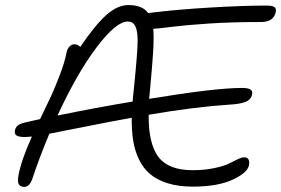

<svg xmlns="http://www.w3.org/2000/svg" viewBox="-20 -730 1109 758"><path d="M76.2 7.8Q60.1 7.8 54.2 -2.7Q48.3 -13.2 53.2 -39.1Q64 -97.7 106 -190.9Q83.5 -189 80.1 -189Q54.7 -189 45.4 -195.1Q36.1 -201.2 39.1 -215.8Q41.5 -227.1 49.8 -234.1Q58.1 -241.2 77.1 -246.1Q87.4 -248.5 108.6 -253.2Q129.9 -257.8 138.2 -259.8Q169.9 -325.2 182.9 -353.3Q195.8 -381.3 215.3 -431.9Q234.9 -482.4 242.2 -520Q245.1 -536.1 253.7 -545.7Q262.2 -555.2 273.9 -555.2Q286.6 -555.2 296.9 -544.9Q355.5 -631.3 399.7 -670.7Q443.8 -710 486.8 -710Q543 -710 564.9 -678.2L570.8 -679.2Q677.2 -692.4 808.8 -700.2Q940.4 -708 1030.8 -708Q1055.7 -708 1063.5 -702.1Q1071.3 -696.3 1068.8 -683.1Q1060.5 -643.1 1011.2 -643.1Q896.5 -643.1 806.4 -637.2Q716.3 -631.3 658 -624Q599.6 -616.7 585 -616.2Q585.9 -606.9 586.2 -595.2Q586.4 -583.5 586.4 -573.5Q586.4 -563.5 585.7 -547.1Q585 -530.8 584.2 -520.8Q583.5 -510.7 582 -489.5Q580.6 -468.3 579.6 -458.5Q578.6 -448.7 576.4 -422.6Q574.2 -396.5 573.2 -386.2Q570.3 -361.3 568.8 -339.8Q829.1 -382.8 935.1 -382.8Q960.9 -382.8 969.5 -376.2Q978 -369.6 975.1 -356.9Q973.1 -346.2 965.6 -338.4Q958 -330.6 945.6 -326.4Q933.1 -322.3 918.5 -320.1Q903.8 -317.9 884.8 -316.9Q745.1 -307.6 566.9 -276.9Q565.9 -162.1 605.7 -110.1Q645.5 -58.1 740.2 -58.1Q787.6 -58.1 825.4 -66.2Q863.3 -74.2 882.1 -83.5Q900.9 -92.8 917.5 -100.8Q934.1 -108.9 943.8 -108.9Q968.3 -108.9 962.9 -77.1Q956.5 -47.4 897.5 -20.3Q838.4 6.8 741.2 6.8Q684.6 6.8 641.8 -6.6Q599.1 -20 572 -43.2Q544.9 -66.4 528.3 -101.3Q511.7 -136.2 505.6 -175.8Q499.5 -215.3 500 -265.1Q424.3 -251.5 307.9 -228.3Q191.4 -205.1 174.8 -202.1Q135.3 -107.4 107.9 -24.9Q96.7 7.8 76.2 7.8ZM483.9 -645Q438.5 -645 361.6 -543.5Q284.7 -441.9 207 -273.9Q362.3 -305.7 503.9 -329.1Q503.9 -334 504.4 -339.6Q504.9 -345.2 505.6 -352.1Q506.3 -358.9 506.8 -362.8Q523.9 -528.8 523.4 -571.3Q522.9 -630.4 500.5 -641.6Q493.7 -645 483.9 -645Z"/></svg>

Font: Shantell Sans Irregular
Style: Italic
Weight: 300
Italic angle: -11.31°
Designer: Stephen Nixon, Anya Danilova, Shantell Martin
Foundry: Arrow Type
Version: Version 1.006;[9816181b4]